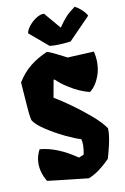

<svg xmlns="http://www.w3.org/2000/svg" viewBox="-106 -1046 724 1116"><g transform="rotate(-10 256.5 -488.0)"><path d="M325.7 -186Q325.7 -207 321.3 -221.7Q288.1 -231 229.7 -259Q171.4 -287.1 120.8 -320.6Q70.3 -354 55.2 -380.4Q49.8 -399.9 46.4 -436.5Q43 -473.1 39.1 -533.7Q36.6 -577.6 33.7 -607.4Q67.4 -661.6 110.8 -696.5Q154.3 -731.4 212.9 -756.3Q240.2 -748 304.7 -713.9L325.2 -703.1L481.4 -710.4Q489.7 -678.7 489.7 -647Q489.7 -605.5 477.3 -570.3Q464.8 -535.2 447.8 -512.5Q430.7 -489.7 418 -483.4Q394 -488.3 360.8 -502.7Q327.6 -517.1 292.2 -539.8Q256.8 -562.5 229 -589.8H222.7L204.1 -487.3Q236.8 -468.3 293.5 -428.5Q350.1 -388.7 404.5 -342.3Q459 -295.9 484.9 -257.8Q485.4 -253.9 485.4 -246.1Q485.4 -213.4 474.9 -165.8Q464.4 -118.2 453.1 -82Q421.4 -50.3 391.4 -27.6Q361.3 -4.9 325.7 9.8Q289.1 5.9 184.1 -5.9Q79.1 -17.6 82.5 -18.1Q51.3 -72.3 51.3 -124Q51.3 -148.4 56.6 -166.5Q62 -184.6 66.7 -194.1Q71.3 -203.6 72.3 -206.1Q172.9 -198.7 290 -118.7L319.3 -130.9Q325.7 -163.6 325.7 -186ZM269.5 -785.6Q247.1 -785.6 233.9 -788.1L124 -880.9Q125 -898.4 143.6 -922.4Q162.1 -946.3 187.7 -962.6Q213.4 -979 234.4 -977.5L316.4 -880.9Q342.3 -918.9 363 -940.9Q383.8 -962.9 416.5 -986.3Q435.1 -978 456.1 -958.5Q477.1 -939 485.4 -921.9L358.9 -792Q345.7 -789.6 319.1 -787.6Q292.5 -785.6 269.5 -785.6Z"/></g></svg>

Font: Fruktur
Style: Regular
Weight: 400
Designer: Viktoriya Grabowska
Foundry: Viktoriya Grabowska
Version: Version 1.004; ttfautohint (v1.4.1)